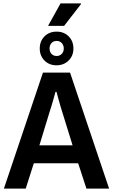

<svg xmlns="http://www.w3.org/2000/svg" viewBox="-20 -1115 668 1135"><path d="M264 -962 338 -1095H458L459 -1091L359 -962ZM314 -729Q271 -729 243 -757Q215 -785 215 -828Q215 -872 243 -900Q271 -928 315 -928Q358 -928 386 -900Q414 -872 414 -828Q414 -785 385.5 -757Q357 -729 314 -729ZM315 -784Q333 -784 345 -796.5Q357 -809 357 -828Q357 -848 345 -860.5Q333 -873 315 -873Q296 -873 284.5 -860.5Q273 -848 273 -828Q273 -809 284.5 -796.5Q296 -784 315 -784ZM3 0 234 -686H394L625 0H491L442 -150H180L132 0ZM213 -256H409L348 -453Q344 -465 338 -485.5Q332 -506 325.5 -529.5Q319 -553 314 -572H308Q303 -554 296.5 -530.5Q290 -507 283.5 -486Q277 -465 273 -453Z"/></svg>

Font: Archivo SemiCondensed SemiBold
Style: Regular
Weight: 600
Width: 4
Designer: Hector Gatti
Foundry: Omnibus-Type
Version: Version 2.001; ttfautohint (v1.8.3)